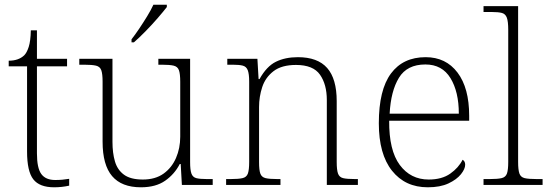

<svg xmlns="http://www.w3.org/2000/svg" viewBox="-20 -786 2334 816"><path d="M210 10Q148 10 121.5 -24Q95 -58 95 -142V-504H17V-528Q59 -528 83 -551Q94 -562 102 -586.5Q110 -611 111 -657H137V-536H265V-504H137V-134Q137 -72 155.5 -46.5Q174 -21 215 -21Q245 -21 274 -26V3Q243 10 210 10Z M579 10Q497 10 456.5 -37.5Q416 -85 416 -184V-439Q416 -472 410.5 -487.5Q405 -503 388 -507Q371 -511 338 -511H317V-536H458V-183Q458 -136 468.5 -100Q479 -64 507 -43.5Q535 -23 587 -23Q640 -23 675 -48Q710 -73 728 -114.5Q746 -156 746 -205V-438Q746 -472 740.5 -487.5Q735 -503 718 -507Q701 -511 668 -511H653V-536H788V-97Q788 -64 793.5 -48.5Q799 -33 814 -29Q829 -25 858 -25H884V0H753L748 -89H744Q722 -46 682 -18Q642 10 579 10ZM539 -619Q554 -638 571.5 -664Q589 -690 605.5 -717Q622 -744 632 -766H689V-756Q676 -739 651 -710Q626 -681 598 -652.5Q570 -624 549 -606H539Z M941 0V-25H961Q994 -25 1011 -29Q1028 -33 1033.5 -48.5Q1039 -64 1039 -98V-439Q1039 -472 1033 -487.5Q1027 -503 1012 -507Q997 -511 969 -511H946V-536H1074L1079 -450H1083Q1113 -504 1152.5 -523.5Q1192 -543 1246 -543Q1330 -543 1370.5 -497Q1411 -451 1411 -356V-98Q1411 -64 1416.5 -48.5Q1422 -33 1438 -29Q1454 -25 1488 -25H1501V0H1369V-361Q1369 -427 1340 -468.5Q1311 -510 1238 -510Q1177 -510 1142.5 -483.5Q1108 -457 1094.5 -416Q1081 -375 1081 -331V-97Q1081 -63 1086.5 -48Q1092 -33 1108.5 -29Q1125 -25 1158 -25H1172V0Z M1798 10Q1702 10 1646 -60.5Q1590 -131 1590 -262Q1590 -404 1641.5 -473.5Q1693 -543 1789 -543Q1875 -543 1924.5 -477.5Q1974 -412 1974 -294V-273H1634Q1633 -147 1679 -85Q1725 -23 1802 -23Q1858 -23 1893.5 -48Q1929 -73 1946 -107Q1957 -101 1957 -86Q1957 -68 1939 -45.5Q1921 -23 1886 -6.5Q1851 10 1798 10ZM1930 -303Q1930 -396 1894.5 -454Q1859 -512 1788 -512Q1710 -512 1675.5 -455.5Q1641 -399 1636 -303Z M2035 0V-25H2062Q2095 -25 2112 -29Q2129 -33 2134.5 -48.5Q2140 -64 2140 -98V-659Q2140 -695 2134 -711Q2128 -727 2113 -731Q2098 -735 2070 -735H2035V-760H2182V-98Q2182 -64 2187.5 -48.5Q2193 -33 2209.5 -29Q2226 -25 2260 -25H2286V0Z"/></svg>

Font: Noto Serif Tamil ExtraLight
Style: Italic
Weight: 200
Italic angle: -12°
Designer: Indian Type Foundry, Tom Grace, and the Monotype Design Team
Foundry: Monotype Imaging Inc.
Version: Version 2.003; ttfautohint (v1.8.4.7-5d5b)